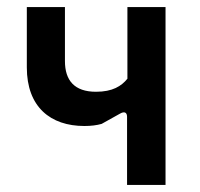

<svg xmlns="http://www.w3.org/2000/svg" viewBox="-20 -524 566 544"><path d="M340 -193V0H449V-504H341V-301C324 -280 299 -264 252 -264C191 -264 164 -296 164 -351V-504H56V-333C56 -221 123 -167 219 -167C238 -167 254 -169 268 -173L320 -202C332 -209 340 -206 340 -193Z"/></svg>

Font: Finlandica Medium
Style: Regular
Weight: 500
Designer: Niklas Ekholm, Juho Hiilivirta, Jaakko Suomalainen
Foundry: Helsinki Type Studio
Version: Version 2.000;Glyphs 3.2 (3202)